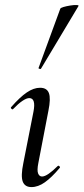

<svg xmlns="http://www.w3.org/2000/svg" viewBox="-20 -752 340 781"><path d="M108 9Q81 9 72.5 -13.5Q64 -36 75 -89L116 -297Q127 -353 99 -353Q88 -353 71 -341.5Q54 -330 34 -309Q31 -305 26.5 -309.5Q22 -314 26 -317Q61 -357 89 -376Q117 -395 143 -395Q171 -395 179 -373Q187 -351 177 -302L136 -89Q130 -59 135 -46.5Q140 -34 151 -34Q162 -34 178.5 -45.5Q195 -57 214 -76Q218 -80 222 -75.5Q226 -71 222 -68Q190 -30 162.5 -10.5Q135 9 108 9ZM147 -473Q146 -470 140.5 -472Q135 -474 137 -476L225 -716Q226 -720 238 -723.5Q250 -727 265.5 -729.5Q281 -732 291.5 -731.5Q302 -731 299 -727Z"/></svg>

Font: Cormorant Medium
Style: Italic
Weight: 500
Italic angle: -10°
Designer: Christian Thalmann (Catharsis Fonts)
Foundry: Catharsis Fonts
Version: Version 4.000